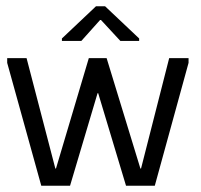

<svg xmlns="http://www.w3.org/2000/svg" viewBox="-20 -594 644 614"><path d="M112 0 3 -393V-408H65L157 -55H159L264 -408H321L429 -55H431L521 -408H583V-393L475 0H383L294 -296H292L204 0ZM178 -463V-471L287 -574H316L425 -471V-463H365L303 -530H300L240 -463Z"/></svg>

Font: Darker Grotesque Light Medium
Style: Regular
Weight: 500
Version: Version 1.000;gftools[0.9.28]